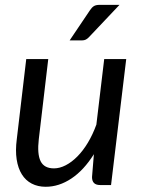

<svg xmlns="http://www.w3.org/2000/svg" viewBox="-20 -744 570 772"><path d="M41.5 0ZM174 -506.5 136 -184.5Q129 -125 143.2 -96Q157.5 -67 197 -67Q220 -67 244.2 -79.5Q268.5 -92 291.2 -115Q314 -138 333.5 -170.5Q353 -203 367.5 -243L399 -506.5H487.5L426.5 0H382.5Q350 0 350 -32L357.5 -124Q317 -59.5 267 -26.2Q217 7 164 7Q132 7 107.5 -5.8Q83 -18.5 67.8 -43Q52.5 -67.5 47 -103Q41.5 -138.5 47.5 -184.5L85.5 -506.5ZM460.5 -724.5 338.5 -595.5Q331.5 -588 325 -584.8Q318.5 -581.5 309 -581.5H260L341.5 -702.5Q349 -714 357.2 -719.2Q365.5 -724.5 380.5 -724.5Z"/></svg>

Font: Lato
Style: Italic
Weight: 400
Italic angle: -7°
Designer: Lukasz Dziedzic
Foundry: tyPoland Lukasz Dziedzic
Version: Version 2.007; 2014-02-27